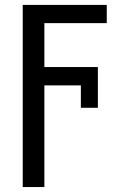

<svg xmlns="http://www.w3.org/2000/svg" viewBox="-20 -548 494 771"><path d="M304.7 -115.2H373V-278.8H158.2V-455.1H408.7V-528.3H71.3V203.1H158.2V-205.1H304.7Z"/></svg>

Font: Roboto Condensed
Style: Regular
Weight: 400
Designer: Google
Version: Version 2.134; 2016